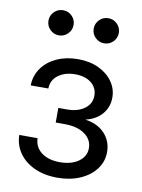

<svg xmlns="http://www.w3.org/2000/svg" viewBox="-84 -787 633 853"><g transform="rotate(10 233.0 -360.5)"><path d="M234.4 7.8Q174.8 7.8 130.1 -12.9Q85.4 -33.7 60.8 -69.3Q36.1 -105 35.2 -149.9H117.7Q119.1 -108.9 150.9 -85.4Q182.6 -62 232.9 -62Q285.2 -62 317.6 -85.2Q350.1 -108.4 350.1 -145.5Q350.1 -184.1 316.4 -208.3Q282.7 -232.4 224.1 -232.4H185.1V-298.3H224.1Q272.9 -298.3 303.2 -320.6Q333.5 -342.8 333.5 -379.4Q333.5 -415 306.2 -436.8Q278.8 -458.5 233.4 -458.5Q188.5 -458.5 158 -436.5Q127.4 -414.6 126.5 -375.5H46.9Q47.9 -419.9 72.3 -454.1Q96.7 -488.3 138.9 -507.6Q181.2 -526.9 233.9 -526.9Q287.6 -526.9 327.9 -507.8Q368.2 -488.8 390.9 -456.5Q413.6 -424.3 413.6 -385.3Q413.6 -342.3 387.2 -311Q360.8 -279.8 314.5 -268.6V-267.6Q369.6 -259.8 401.1 -225.3Q432.6 -190.9 432.6 -142.6Q432.6 -99.6 407 -65.4Q381.3 -31.2 336.4 -11.7Q291.5 7.8 234.4 7.8ZM131.3 -616.2Q107.9 -616.2 91.3 -632.8Q74.7 -649.4 74.7 -672.9Q74.7 -696.3 91.3 -712.9Q107.9 -729.5 131.3 -729.5Q154.8 -729.5 171.4 -712.9Q188 -696.3 188 -672.9Q188 -649.4 171.4 -632.8Q154.8 -616.2 131.3 -616.2ZM335.4 -616.2Q312 -616.2 295.4 -632.8Q278.8 -649.4 278.8 -672.9Q278.8 -696.3 295.4 -712.9Q312 -729.5 335.4 -729.5Q358.9 -729.5 375.5 -712.9Q392.1 -696.3 392.1 -672.9Q392.1 -649.4 375.5 -632.8Q358.9 -616.2 335.4 -616.2Z"/></g></svg>

Font: Inter Display
Style: Regular
Weight: 400
Designer: Rasmus Andersson
Foundry: rsms
Version: Version 4.001;git-9221beed3